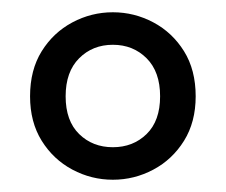

<svg xmlns="http://www.w3.org/2000/svg" viewBox="-20 -692 368 313"><path d="M164 -452Q197 -452 219 -473.5Q241 -495 241 -535Q241 -575 219 -597Q197 -619 164 -619Q131 -619 109 -597Q87 -575 87 -535Q87 -495 109 -473.5Q131 -452 164 -452ZM164 -399Q129 -399 98 -415.5Q67 -432 48 -462.5Q29 -493 29 -535Q29 -578 48 -608.5Q67 -639 98 -655.5Q129 -672 164 -672Q199 -672 230 -655.5Q261 -639 280 -608.5Q299 -578 299 -535Q299 -493 280 -462.5Q261 -432 230 -415.5Q199 -399 164 -399Z"/></svg>

Font: Source Serif Pro Black
Style: Regular
Weight: 900
Designer: Frank Grießhammer
Foundry: Adobe Systems Incorporated
Version: Version 3.001;hotconv 1.0.111;makeotfexe 2.5.65597